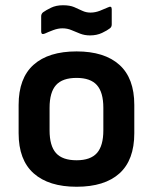

<svg xmlns="http://www.w3.org/2000/svg" viewBox="-20 -700 584 732"><path d="M272 12Q166 12 108.5 -39Q51 -90 51 -192V-300Q51 -402 108 -453Q165 -504 272 -504Q378 -504 435 -453Q492 -402 492 -300V-192Q492 -90 435.5 -39Q379 12 272 12ZM272 -89Q325 -89 349.5 -116.5Q374 -144 374 -203V-289Q374 -348 349.5 -375.5Q325 -403 272 -403Q218 -403 193.5 -375.5Q169 -348 169 -289V-203Q169 -144 193.5 -116.5Q218 -89 272 -89ZM323 -565Q303 -565 286 -571.5Q269 -578 253 -585Q237 -592 218 -592Q201 -592 182.5 -585Q164 -578 151 -572Q137 -566 137 -580V-638Q137 -647 144 -653Q155 -661 174.5 -670.5Q194 -680 220 -680Q246 -680 262.5 -673Q279 -666 293.5 -659Q308 -652 325 -652Q343 -652 361 -659Q379 -666 392 -672Q406 -679 406 -665V-607Q406 -597 399 -592Q389 -584 369 -574.5Q349 -565 323 -565Z"/></svg>

Font: Sofia Sans
Style: Bold
Weight: 700
Designer: Botio Nikoltchev, Ani Petrova
Foundry: lettersoup
Version: Version 4.100; ttfautohint (v1.8.4.7-5d5b)